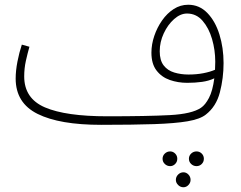

<svg xmlns="http://www.w3.org/2000/svg" viewBox="-20 -505 1015 809"><path d="M406 21Q231 21 138.5 -25Q46 -71 46 -174Q46 -207 53.5 -245.5Q61 -284 72 -317L104 -308Q96 -280 89 -248.5Q82 -217 82 -183Q82 -90 169.5 -52.5Q257 -15 432 -15Q602 -15 695.5 -20Q789 -25 827 -51Q845 -63 860.5 -92.5Q876 -122 883 -175Q860 -164 831 -160Q802 -156 769 -156Q730 -156 695.5 -168Q661 -180 639.5 -208Q618 -236 618 -283Q618 -318 630 -353.5Q642 -389 663 -419Q684 -449 712 -467Q740 -485 773 -485Q820 -485 853.5 -450.5Q887 -416 904.5 -360Q922 -304 922 -239Q922 -176 906.5 -116Q891 -56 847 -22Q823 -3 770.5 6Q718 15 629.5 18Q541 21 406 21ZM653 -289Q653 -251 669.5 -229.5Q686 -208 714 -199.5Q742 -191 774 -191Q808 -191 836.5 -196.5Q865 -202 886 -211Q887 -227 887 -245Q887 -294 873.5 -340.5Q860 -387 833.5 -417.5Q807 -448 768 -448Q740 -448 713.5 -424.5Q687 -401 670 -364.5Q653 -328 653 -289ZM697 195Q684 195 674.5 186Q665 177 665 164Q665 151 674.5 142Q684 133 697 133Q709 133 718 142Q727 151 727 164Q727 177 718 186Q709 195 697 195ZM808 195Q795 195 785.5 186Q776 177 776 164Q776 151 785.5 142Q795 133 808 133Q821 133 830 142Q839 151 839 164Q839 177 830 186Q821 195 808 195ZM753 284Q740 284 730.5 274.5Q721 265 721 253Q721 240 730.5 230.5Q740 221 753 221Q765 221 774 230.5Q783 240 783 253Q783 265 774 274.5Q765 284 753 284Z"/></svg>

Font: Noto Sans Arabic UI XLt
Style: Regular
Weight: 200
Designer: Monotype Design Team, Nadine Chahine and Nizar Qandah
Foundry: Monotype Imaging Inc.
Version: Version 2.010; ttfautohint (v1.8.4.7-5d5b)